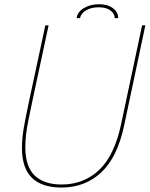

<svg xmlns="http://www.w3.org/2000/svg" viewBox="-20 -854 688 883"><path d="M551 -277.5Q520 -130 445.2 -60.8Q370.5 8.5 263.5 8.5Q173 8.5 127 -36Q81 -80.5 81 -174Q81 -217.5 89.2 -265.2Q97.5 -313 114 -390.5L188.5 -737.5H203.5L130.5 -397Q119 -342 111.2 -304Q103.5 -266 100 -236.5Q96.5 -207 96.5 -177Q96.5 -88 139.5 -46.8Q182.5 -5.5 263.5 -5.5Q365 -5.5 435.8 -72.2Q506.5 -139 537 -283L633.5 -737.5H648.5ZM332.5 -770.5Q335.5 -798.5 365.5 -816.5Q395.5 -834.5 435 -834.5Q475 -834.5 499.2 -816.5Q523.5 -798.5 523.5 -770.5H507.5Q507.5 -791 488.2 -805.8Q469 -820.5 433.5 -820.5Q398.5 -820.5 374.8 -805.8Q351 -791 348.5 -770.5Z"/></svg>

Font: Epilogue Thin
Style: Italic
Weight: 250
Italic angle: -12°
Designer: Tyler Finck
Foundry: Etcetera Type Co
Version: Version 2.112